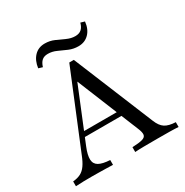

<svg xmlns="http://www.w3.org/2000/svg" viewBox="-167 -865 968 1002"><g transform="rotate(-30 317.0 -364.0)"><path d="M5.6 0V-29Q33.1 -31.5 52 -41.1Q71 -50.8 85.5 -71.4Q100 -91.9 112.9 -125L298.4 -576.6H325.8L523.4 -96Q537.9 -59.7 560.1 -45.2Q582.3 -30.6 624.2 -29V0Q603.2 -1.6 571.4 -2Q539.5 -2.4 498.4 -2.4Q451.6 -2.4 416.9 -2Q382.3 -1.6 362.9 0V-29Q404 -30.6 423.8 -36.3Q443.5 -41.9 445.6 -56.5Q447.6 -71 436.3 -97.6L280.6 -479.8L294.4 -492.7L155.6 -153.2Q137.9 -109.7 139.1 -83.1Q140.3 -56.5 162.1 -44Q183.9 -31.5 229 -29V0Q208.1 -0.8 186.7 -1.2Q165.3 -1.6 144 -2Q122.6 -2.4 101.6 -2.4Q78.2 -2.4 54.8 -2Q31.5 -1.6 5.6 0ZM157.3 -199.2 170.2 -228.2H425.8L436.3 -199.2ZM383.1 -625.8Q353.2 -625.8 326.6 -637.1Q300 -648.4 275 -660.1Q250 -671.8 223.4 -671.8Q200.8 -671.8 187.5 -660.1Q174.2 -648.4 166.9 -624.2L142.7 -631.5Q148.4 -675 173 -700.8Q197.6 -726.6 236.3 -726.6Q266.9 -726.6 293.1 -714.9Q319.4 -703.2 344.8 -691.5Q370.2 -679.8 395.2 -679.8Q418.5 -679.8 432.3 -691.9Q446 -704 452.4 -728.2L476.6 -721Q471.8 -676.6 446.8 -651.2Q421.8 -625.8 383.1 -625.8Z"/></g></svg>

Font: Playfair
Style: Regular
Weight: 400
Designer: Claus Eggers Sørensen
Foundry: Claus Eggers Sørensen
Version: Version 2.001;gftools[0.9.30]